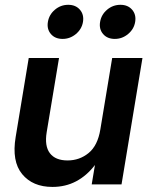

<svg xmlns="http://www.w3.org/2000/svg" viewBox="-20 -752 613 783"><path d="M193.8 10.3Q113.3 10.3 70.3 -42Q27.3 -94.2 43.9 -193.4L97.2 -515.6H220.7L170.4 -212.9Q161.1 -156.2 183.6 -127Q206.1 -97.7 255.4 -97.7Q304.2 -97.7 341.3 -127.9Q378.4 -158.2 389.2 -224.1L437.5 -515.6H561L475.6 0H354L367.2 -79.1Q333.5 -35.2 290.3 -12.5Q247.1 10.3 193.8 10.3ZM448.2 -593.3Q417.5 -593.3 400.4 -613.3Q383.3 -633.3 388.2 -662.6Q393.1 -692.4 416.7 -712.4Q440.4 -732.4 471.2 -732.4Q501.5 -732.4 518.8 -712.4Q536.1 -692.4 531.2 -662.6Q526.4 -633.3 502.4 -613.3Q478.5 -593.3 448.2 -593.3ZM235.4 -593.3Q204.6 -593.3 187.5 -613.3Q170.4 -633.3 175.3 -662.6Q180.2 -692.4 203.9 -712.4Q227.5 -732.4 258.3 -732.4Q288.6 -732.4 305.9 -712.4Q323.2 -692.4 318.4 -662.6Q313.5 -633.3 289.6 -613.3Q265.6 -593.3 235.4 -593.3Z"/></svg>

Font: Inter Display SemiBold
Style: Italic
Weight: 600
Italic angle: -9.39999°
Designer: Rasmus Andersson
Foundry: rsms
Version: Version 4.000;git-a52131595